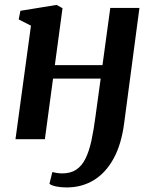

<svg xmlns="http://www.w3.org/2000/svg" viewBox="-20 -580 634 800"><path d="M497.5 -68Q486 21.5 453 81.2Q420 141 370.2 171Q320.5 201 257.5 201Q234 201 214.5 197Q195 193 186 186L198 137Q205 139 217.5 140.8Q230 142.5 239 142.5Q274 142.5 297.5 127Q321 111.5 336 81.2Q351 51 360.8 6.5Q370.5 -38 378 -96L399.5 -252.5H201L167 0H44.5L109 -473L58 -499L65 -535L215.5 -559.5L240.5 -546L208.5 -308.5H407L439.5 -547H561Z"/></svg>

Font: Merriweather 36pt SemiBold
Style: Italic
Weight: 600
Italic angle: -7.8°
Version: Version 2.101